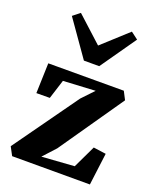

<svg xmlns="http://www.w3.org/2000/svg" viewBox="-156 -945 843 1036"><g transform="rotate(20 266.0 -427.0)"><path d="M345 -485.5 160.5 -475.5 125.5 -365 48.5 -364.5 54 -537.5 487.5 -538 511.5 -491.5 256.5 -123 191 -51.5 378 -64.5 440 -194.5 512 -184.5 488.5 0H42L16.5 -48L280.5 -417.5ZM229.5 -617 86 -821.5 126.5 -853.5 273.5 -719.5 419.5 -852.5 460.5 -821.5 317.5 -617Z"/></g></svg>

Font: Merriweather 60pt ExtraBold
Style: Regular
Weight: 800
Version: Version 2.100